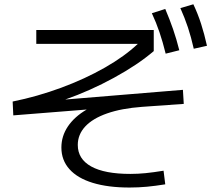

<svg xmlns="http://www.w3.org/2000/svg" viewBox="-20 -838 978 881"><path d="M261.7 -161.1Q261.7 -213.4 291.5 -257.8Q321.3 -302.2 377.9 -335.4L41 -308.6L38.1 -372.1Q151.4 -395 261 -435.5Q370.6 -476.1 461.7 -528.1Q552.7 -580.1 612.3 -636.7H146.5V-700.2H685.5V-603.5Q611.8 -540.5 502.7 -481Q393.6 -421.4 279.3 -381.3L819.3 -425.8L823.2 -361.3L631.8 -347.7Q537.6 -340.8 471.4 -317.6Q405.3 -294.4 371.1 -257.6Q336.9 -220.7 336.9 -172.9Q336.9 -108.4 398.4 -74.2Q460 -40 578.1 -40Q613.3 -40 647.9 -43.5Q682.6 -46.9 730.5 -54.7L738.3 7.8Q692.9 15.1 654.3 18.8Q615.7 22.5 574.2 22.5Q475.6 22.5 405.5 1Q335.4 -20.5 298.6 -61.8Q261.7 -103 261.7 -161.1ZM676.8 -777.3 738.3 -796.9Q758.8 -748.5 774.4 -703.4Q790 -658.2 802.7 -607.4L740.2 -591.8Q726.6 -646.5 711.7 -690.4Q696.8 -734.4 676.8 -777.3ZM807.6 -800.8 867.2 -818.4Q888.2 -773.9 902.8 -728.3Q917.5 -682.6 929.7 -627.9L869.1 -614.3Q856.9 -668 842.3 -712.2Q827.6 -756.3 807.6 -800.8Z"/></svg>

Font: Pretendard
Style: Regular
Weight: 400
Designer: Base glyphs from Inter by Rasmus Andersson; Hangeul glyphs from Noto Sans CJK(Source Han Sans) by Jang Soo-young and Kan
Foundry: Kil Hyung-jin
Version: Version 1.309